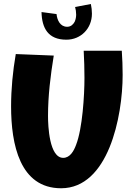

<svg xmlns="http://www.w3.org/2000/svg" viewBox="-20 -937 663 980"><path d="M36.6 -394C36.6 -200.2 81.1 23.9 292 23.9C532.2 23.9 606 -339.8 606 -554.7C606 -595.7 604.5 -637.2 601.6 -678.2H407.2C409.7 -631.8 411.1 -585.4 411.1 -539.1C411.1 -450.7 400.9 -280.8 368.2 -197.3C356.9 -166.5 337.4 -131.3 302.7 -131.3C231.4 -131.3 225.1 -294.4 225.1 -345.2C225.1 -448.7 237.8 -551.3 254.4 -653.3L60.5 -661.1C45.4 -573.2 36.6 -483.4 36.6 -394ZM318.8 -734.4C392.6 -734.4 449.2 -791.5 449.2 -867.2C449.2 -883.3 447.3 -899.9 443.8 -916.5L363.3 -901.4C366.7 -889.2 368.7 -876 368.7 -861.8C368.7 -852.1 366.7 -838.4 361.3 -826.2C355 -814.5 343.3 -800.3 322.8 -800.3C287.1 -800.3 271.5 -834.5 268.6 -865.2L191.9 -875.5C193.8 -793.5 225.6 -734.4 318.8 -734.4Z"/></svg>

Font: Luckiest Guy
Style: Regular
Weight: 400
Designer: Astigmatic (AOETI)
Foundry: Astigmatic (AOETI)
Version: Version 1.001